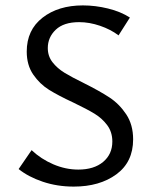

<svg xmlns="http://www.w3.org/2000/svg" viewBox="-20 -684 562 711"><path d="M252 -304Q196 -330 161.5 -351.5Q127 -373 103 -408Q79 -443 79 -493Q79 -573 137.5 -618.5Q196 -664 287 -664Q333 -664 380 -652.5Q427 -641 461 -619L419 -553Q390 -575 350.5 -588.5Q311 -602 273 -602Q216 -602 186.5 -574Q157 -546 157 -506Q157 -476 174.5 -453.5Q192 -431 219 -414.5Q246 -398 291 -376Q349 -347 385.5 -323Q422 -299 447.5 -260.5Q473 -222 473 -168Q473 -84 411 -38.5Q349 7 253 7Q192 7 138.5 -11Q85 -29 49 -58L97 -128Q132 -95 177.5 -75.5Q223 -56 270 -56Q328 -56 362 -84.5Q396 -113 396 -160Q396 -195 377 -220.5Q358 -246 330 -263Q302 -280 252 -304Z"/></svg>

Font: Ysabeau Medium
Style: Regular
Weight: 500
Designer: Christian Thalmann (Catharsis Fonts)
Version: Version 0.003